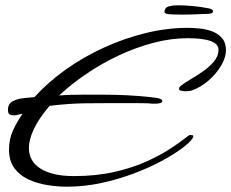

<svg xmlns="http://www.w3.org/2000/svg" viewBox="-20 -661 872 724"><path d="M231 43Q197 43 159 37Q121 31 88 16Q55 1 34.5 -26.5Q14 -54 14 -97Q14 -136 28.5 -168Q43 -200 65 -232Q58 -231 48.5 -228.5Q39 -226 30 -226Q22 -226 16 -230Q10 -234 10 -247Q10 -270 28.5 -279.5Q47 -289 70.5 -291Q94 -293 110 -295Q162 -352 229 -399.5Q296 -447 373 -482Q450 -517 530 -536.5Q610 -556 687 -556Q708 -556 733 -553.5Q758 -551 780.5 -542.5Q803 -534 817.5 -517Q832 -500 832 -472Q832 -444 813.5 -413Q795 -382 766 -357Q737 -332 704 -320Q695 -317 680 -317Q670 -317 662.5 -319Q655 -321 655 -326Q655 -333 664 -339Q675 -348 698 -361.5Q721 -375 745.5 -392Q770 -409 787 -429.5Q804 -450 804 -473Q804 -489 790.5 -498Q777 -507 757.5 -511Q738 -515 718.5 -516Q699 -517 688 -517Q625 -517 558.5 -499.5Q492 -482 428 -452Q364 -422 306.5 -383Q249 -344 203 -301Q229 -303 251 -303.5Q273 -304 295 -304H370Q418 -304 463.5 -301.5Q509 -299 541.5 -295.5Q574 -292 582 -289Q592 -286 592 -280Q592 -269 558 -270Q538 -272 507 -272Q476 -272 445 -272H374Q330 -272 300 -271.5Q270 -271 240.5 -269Q211 -267 167 -262Q127 -215 108 -175Q89 -135 89 -103Q89 -52 134 -24.5Q179 3 258 3Q342 3 410.5 -12.5Q479 -28 531 -51.5Q583 -75 618.5 -98Q654 -121 673.5 -136.5Q693 -152 696 -152Q709 -152 709 -148Q709 -143 705 -138Q696 -124 666 -101.5Q636 -79 589.5 -54Q543 -29 485 -7Q427 15 362.5 29Q298 43 231 43ZM663 -606Q650 -606 633 -606.5Q616 -607 608 -609Q600 -612 600 -618Q600 -623 605 -630Q609 -635 616.5 -637Q624 -639 631 -640Q636 -641 641 -641Q646 -641 652 -641Q678 -641 709 -638Q740 -635 758 -631Q768 -630 775.5 -627Q783 -624 783 -619Q783 -613 779 -611.5Q775 -610 767 -609Q762 -609 743 -608Q724 -607 704 -606.5Q684 -606 675 -606Z"/></svg>

Font: Corinthia
Style: Bold
Weight: 700
Designer: Robert E. Leuschke
Foundry: Robert E. Leuschke
Version: Version 1.013; ttfautohint (v1.8.3)